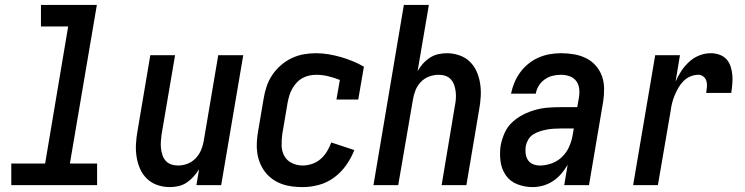

<svg xmlns="http://www.w3.org/2000/svg" viewBox="-20 -755 3040 783"><path d="M26 0V-88H164L258 -647H147V-735H375L265 -88H376V0Z M673 8Q646 8 621.5 -0.5Q597 -9 579 -26.5Q561 -44 551 -67Q541 -90 537 -115.5Q533 -141 534.5 -168Q536 -195 541 -222L593 -530H694L639 -207Q637 -193 636 -178.5Q635 -164 636.5 -150Q638 -136 642.5 -122.5Q647 -109 656 -99Q665 -89 678 -84.5Q691 -80 706 -80Q725 -80 744 -87Q763 -94 777.5 -109Q792 -124 800 -143Q808 -162 811 -181L870 -530H972L882 0H781L792 -65Q782 -49 769.5 -35Q757 -21 741.5 -10.5Q726 0 708 4Q690 8 673 8Z M1214 8Q1191 8 1169 5Q1147 2 1127 -5.5Q1107 -13 1090 -25.5Q1073 -38 1060.5 -54.5Q1048 -71 1040 -91Q1032 -111 1029 -132.5Q1026 -154 1027.5 -177Q1029 -200 1033 -222L1055 -352Q1059 -377 1067 -401.5Q1075 -426 1089.5 -448Q1104 -470 1124.5 -488Q1145 -506 1169 -517.5Q1193 -529 1218 -533.5Q1243 -538 1268 -538Q1295 -538 1321 -533.5Q1347 -529 1371 -522Q1395 -515 1418.5 -505.5Q1442 -496 1464 -483L1441 -349H1352L1366 -429Q1343 -438 1319 -444Q1295 -450 1270 -450Q1256 -450 1241.5 -447Q1227 -444 1213.5 -436.5Q1200 -429 1189.5 -417.5Q1179 -406 1171.5 -392.5Q1164 -379 1160 -365.5Q1156 -352 1153 -337L1131 -207Q1128 -184 1128.5 -161Q1129 -138 1139.5 -119Q1150 -100 1170.5 -90Q1191 -80 1214 -80Q1233 -80 1252.5 -86.5Q1272 -93 1287.5 -106.5Q1303 -120 1313.5 -137.5Q1324 -155 1331 -174L1425 -143Q1412 -110 1391.5 -81Q1371 -52 1342.5 -31Q1314 -10 1280.5 -1Q1247 8 1214 8Z M1503 0 1627 -735H1729L1683 -465Q1692 -481 1704.5 -495Q1717 -509 1733 -519.5Q1749 -530 1767 -534Q1785 -538 1802 -538Q1828 -538 1853 -529.5Q1878 -521 1896 -503.5Q1914 -486 1924 -463Q1934 -440 1938 -414.5Q1942 -389 1940.5 -362Q1939 -335 1934 -308L1882 0H1781L1835 -323Q1838 -337 1839 -351.5Q1840 -366 1838.5 -380Q1837 -394 1832.5 -407.5Q1828 -421 1819 -431Q1810 -441 1797 -445.5Q1784 -450 1769 -450Q1750 -450 1730.5 -443Q1711 -436 1696.5 -421Q1682 -406 1674.5 -387Q1667 -368 1664 -349L1604 0Z M2152 8Q2152 8 2152 8Q2152 8 2152 8Q2152 8 2152 8Q2152 8 2152 8Q2120 8 2090 -3.5Q2060 -15 2042.5 -40.5Q2025 -66 2021 -98.5Q2017 -131 2022 -163Q2027 -188 2038 -213Q2049 -238 2069 -256.5Q2089 -275 2113.5 -287.5Q2138 -300 2163.5 -307Q2189 -314 2214.5 -316Q2240 -318 2265 -318H2334L2341 -357Q2344 -375 2342 -393Q2340 -411 2330 -424.5Q2320 -438 2303 -444Q2286 -450 2268 -450Q2251 -450 2234 -446Q2217 -442 2202 -431.5Q2187 -421 2177.5 -406Q2168 -391 2165 -373H2064Q2069 -397 2078 -418.5Q2087 -440 2101.5 -460Q2116 -480 2135.5 -495.5Q2155 -511 2177 -520.5Q2199 -530 2222 -534Q2245 -538 2268 -538Q2295 -538 2321 -533.5Q2347 -529 2369.5 -518Q2392 -507 2409 -488Q2426 -469 2434.5 -445.5Q2443 -422 2443.5 -395.5Q2444 -369 2440 -342L2382 0H2281L2295 -83Q2284 -64 2269 -46.5Q2254 -29 2235 -16.5Q2216 -4 2194.5 2Q2173 8 2152 8ZM2182 -80Q2205 -80 2229 -88.5Q2253 -97 2271.5 -114.5Q2290 -132 2300.5 -155.5Q2311 -179 2315 -202L2320 -231H2265Q2251 -231 2237 -230Q2223 -229 2209.5 -226.5Q2196 -224 2182 -219.5Q2168 -215 2155 -207Q2142 -199 2134.5 -186Q2127 -173 2124 -159Q2122 -144 2123.5 -129.5Q2125 -115 2132.5 -103Q2140 -91 2153.5 -85.5Q2167 -80 2182 -80Z M2562 0 2652 -530H2753L2735 -422Q2745 -445 2758.5 -465.5Q2772 -486 2790.5 -503Q2809 -520 2832 -529Q2855 -538 2879 -538Q2897 -538 2914 -532Q2931 -526 2942.5 -513.5Q2954 -501 2959.5 -484Q2965 -467 2966.5 -449.5Q2968 -432 2966.5 -413Q2965 -394 2962 -376H2860Q2862 -388 2863 -400.5Q2864 -413 2861 -424Q2858 -435 2849 -442.5Q2840 -450 2828 -450Q2812 -450 2796 -443.5Q2780 -437 2767.5 -424.5Q2755 -412 2746.5 -397Q2738 -382 2731.5 -366.5Q2725 -351 2721 -335Q2717 -319 2715 -303L2663 0Z"/></svg>

Font: iosevka_custom_sans_ss08 SmBd
Style: Italic
Weight: 600
Italic angle: -10°
Designer: Belleve Invis
Foundry: Belleve Invis
Version: Version 10.3.0; ttfautohint (v1.8.3)